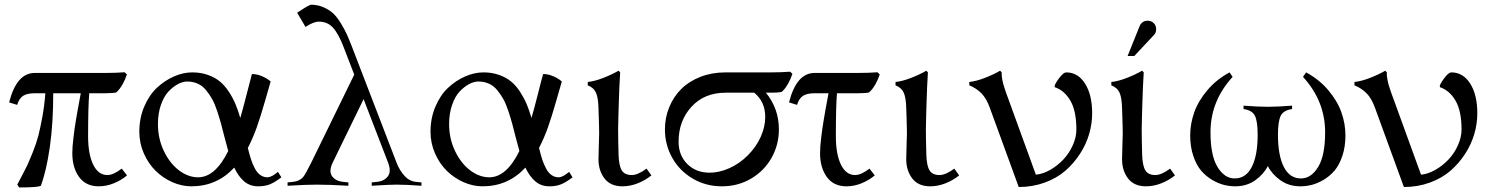

<svg xmlns="http://www.w3.org/2000/svg" viewBox="-20 -804 6448 831"><path d="M176.3 -400.4H130.4Q97.7 -400.4 80.3 -389.4Q63 -378.4 54.2 -350.1L19.5 -360.8Q51.8 -488.3 130.4 -488.3H436Q481 -488.3 519.5 -491.2L529.3 -481.9Q522.5 -460.4 510.3 -438.7Q498 -417 482.9 -403.8Q467.8 -400.4 436 -400.4H366.2Q361.3 -342.3 361.3 -214.4Q361.3 -136.7 383.3 -91.6Q405.3 -46.4 444.8 -46.4Q470.7 -46.4 506.8 -74.2L529.8 -44.9Q505.9 -24.4 473.4 -11Q440.9 2.4 407.2 2.4Q351.6 2.4 322.3 -38.1Q293 -78.6 293 -140.6Q293 -154.8 294.2 -171.6Q295.4 -188.5 298.1 -209.7Q300.8 -231 302.7 -246.3Q304.7 -261.7 309.3 -288.1Q314 -314.5 315.9 -325.9Q317.9 -337.4 323.2 -366Q328.6 -394.5 329.6 -400.4H210.4Q210.4 -270.5 195.6 -167Q180.7 -63.5 156.7 0Q144.5 7.3 63 7.3L54.7 -4.9Q56.6 -8.8 74.5 -42.5Q92.3 -76.2 99.4 -91.3Q106.4 -106.4 122.1 -145.5Q137.7 -184.6 146 -216.8Q154.3 -249 163.3 -298.3Q172.4 -347.7 176.3 -400.4Z M1070.3 -483.4H1077.1Q1096.2 -481.9 1114.7 -473.9Q1133.3 -465.8 1142.6 -458.5L1151.4 -451.2Q1147.9 -439.9 1127.7 -368.9Q1107.4 -297.9 1090.8 -251.5Q1074.2 -205.1 1052.7 -163.6Q1060.1 -133.3 1066.9 -112.8Q1073.7 -92.3 1083.7 -73.7Q1093.8 -55.2 1107.4 -45.9Q1121.1 -36.6 1138.2 -36.6Q1144 -36.6 1151.1 -39.6Q1158.2 -42.5 1161.9 -44.7Q1165.5 -46.9 1174.1 -53.2Q1182.6 -59.6 1183.1 -60.1L1197.8 -36.6Q1172.9 -17.1 1150.6 -7.3Q1128.4 2.4 1098.1 2.4Q1062 2.4 1037.1 -18.6Q1012.2 -39.6 993.7 -78.6Q918.9 2.4 808.1 2.4Q766.6 2.4 725.8 -15.6Q685.1 -33.7 653.6 -64.7Q622.1 -95.7 602.5 -140.1Q583 -184.6 583 -233.9Q583 -292.5 604.2 -342.5Q625.5 -392.6 659.2 -424.1Q692.9 -455.6 732.9 -473.1Q772.9 -490.7 812.5 -490.7Q849.1 -490.7 879.9 -479.7Q910.6 -468.8 931.9 -451.2Q953.1 -433.6 970.5 -407Q987.8 -380.4 999 -353.8Q1010.3 -327.1 1020 -293.5Q1031.2 -331.1 1047.6 -396.2Q1064 -461.4 1070.3 -483.4ZM837.4 -36.6Q911.6 -36.6 967.8 -150.4Q961.4 -171.9 952.4 -207.8Q943.4 -243.7 936.8 -268.1Q930.2 -292.5 919.9 -323.5Q909.7 -354.5 898.4 -374.8Q887.2 -395 871.8 -413.8Q856.4 -432.6 835.7 -441.9Q814.9 -451.2 790 -451.2Q771.5 -451.2 750.5 -440.2Q729.5 -429.2 709.5 -408.2Q689.5 -387.2 676.5 -350.1Q663.6 -313 663.6 -267.1Q663.6 -203.6 689.5 -149.9Q715.3 -96.2 755.1 -66.4Q794.9 -36.6 837.4 -36.6Z M1302.2 -687.5 1266.1 -749Q1301.8 -773.4 1324.7 -783.7Q1354.5 -783.7 1379.4 -772.9Q1404.3 -762.2 1421.1 -746.8Q1438 -731.4 1454.3 -704.8Q1470.7 -678.2 1480.7 -656.2Q1490.7 -634.3 1503.9 -600.1L1696.3 -100.1Q1709.5 -64.9 1733.9 -39.6Q1753.4 -19 1782.2 -16.6L1804.2 -14.6V0Q1740.2 -4.9 1696.3 -4.9Q1665 -4.9 1588.9 0V-14.6L1609.9 -16.6Q1642.1 -19.5 1657.7 -39.6Q1674.8 -60.5 1659.7 -100.1L1553.7 -375L1419.9 -100.1Q1401.4 -62 1418.5 -39.6Q1434.6 -19.5 1466.8 -16.6L1487.8 -14.6V0Q1406.2 -4.9 1351.1 -4.9Q1306.2 -4.9 1224.6 0V-14.6L1245.6 -16.6Q1277.8 -19.5 1293.5 -39.6Q1302.2 -50.3 1327.1 -100.1L1513.2 -481L1467.3 -600.1Q1444.3 -659.7 1420.4 -685.1Q1396.5 -710.4 1359.9 -710.4Q1337.4 -710.4 1302.2 -687.5Z M2330.6 -483.4H2337.4Q2356.4 -481.9 2375 -473.9Q2393.6 -465.8 2402.8 -458.5L2411.6 -451.2Q2408.2 -439.9 2387.9 -368.9Q2367.7 -297.9 2351.1 -251.5Q2334.5 -205.1 2313 -163.6Q2320.3 -133.3 2327.1 -112.8Q2334 -92.3 2344 -73.7Q2354 -55.2 2367.7 -45.9Q2381.3 -36.6 2398.4 -36.6Q2404.3 -36.6 2411.4 -39.6Q2418.5 -42.5 2422.1 -44.7Q2425.8 -46.9 2434.3 -53.2Q2442.9 -59.6 2443.4 -60.1L2458 -36.6Q2433.1 -17.1 2410.9 -7.3Q2388.7 2.4 2358.4 2.4Q2322.3 2.4 2297.4 -18.6Q2272.5 -39.6 2253.9 -78.6Q2179.2 2.4 2068.4 2.4Q2026.9 2.4 1986.1 -15.6Q1945.3 -33.7 1913.8 -64.7Q1882.3 -95.7 1862.8 -140.1Q1843.3 -184.6 1843.3 -233.9Q1843.3 -292.5 1864.5 -342.5Q1885.7 -392.6 1919.4 -424.1Q1953.1 -455.6 1993.2 -473.1Q2033.2 -490.7 2072.8 -490.7Q2109.4 -490.7 2140.1 -479.7Q2170.9 -468.8 2192.1 -451.2Q2213.4 -433.6 2230.7 -407Q2248 -380.4 2259.3 -353.8Q2270.5 -327.1 2280.3 -293.5Q2291.5 -331.1 2307.9 -396.2Q2324.2 -461.4 2330.6 -483.4ZM2097.7 -36.6Q2171.9 -36.6 2228 -150.4Q2221.7 -171.9 2212.6 -207.8Q2203.6 -243.7 2197 -268.1Q2190.4 -292.5 2180.2 -323.5Q2169.9 -354.5 2158.7 -374.8Q2147.5 -395 2132.1 -413.8Q2116.7 -432.6 2095.9 -441.9Q2075.2 -451.2 2050.3 -451.2Q2031.7 -451.2 2010.7 -440.2Q1989.7 -429.2 1969.7 -408.2Q1949.7 -387.2 1936.8 -350.1Q1923.8 -313 1923.8 -267.1Q1923.8 -203.6 1949.7 -149.9Q1975.6 -96.2 2015.4 -66.4Q2055.2 -36.6 2097.7 -36.6Z M2573.2 -224.6Q2573.2 -237.3 2572.8 -255.9Q2572.3 -274.4 2571.5 -298.8Q2570.8 -323.2 2570.3 -335.9Q2569.3 -379.9 2559.8 -402.1Q2550.3 -424.3 2523.9 -434.6V-449.2Q2553.2 -452.1 2590.6 -466.6Q2627.9 -481 2657.2 -498L2664.1 -490.7Q2660.2 -428.7 2658.2 -357.9Q2657.7 -344.2 2656.5 -301.3Q2655.3 -258.3 2655.3 -244.1Q2655.3 -206.1 2657.2 -134.8Q2658.7 -86.9 2671.1 -66.7Q2683.6 -46.4 2714.4 -46.4Q2740.7 -46.4 2778.3 -74.2L2799.3 -44.9Q2774.4 -24.4 2741.2 -11Q2708 2.4 2673.8 2.4Q2622.6 2.4 2596.4 -31.5Q2570.3 -65.4 2570.3 -115.2Q2570.3 -140.1 2571.8 -176.3Q2573.2 -212.4 2573.2 -224.6Z M3316.4 -402.8H3294.9Q3351.1 -334 3351.1 -244.1Q3351.1 -176.8 3319.1 -120.4Q3287.1 -64 3230.5 -30.8Q3173.8 2.4 3104.5 2.4Q3035.2 2.4 2978.5 -30.8Q2921.9 -64 2889.9 -120.4Q2857.9 -176.8 2857.9 -244.1Q2857.9 -294.9 2876.5 -340.1Q2895 -385.3 2928.5 -418.7Q2961.9 -452.1 3011.5 -471.4Q3061 -490.7 3120.1 -490.7H3316.4Q3360.8 -490.7 3399.9 -493.7L3409.7 -484.4Q3402.8 -462.9 3390.6 -441.2Q3378.4 -419.4 3363.3 -406.2Q3348.1 -402.8 3316.4 -402.8ZM3292 -297.4Q3292 -364.3 3244.1 -402.8H3121.1Q3028.3 -402.8 2972.7 -341.8Q2917 -280.8 2917 -190.9Q2917 -131.8 2954.6 -94.2Q2992.2 -56.6 3051.3 -56.6Q3093.3 -56.6 3137 -76.2Q3180.7 -95.7 3216.8 -131.8Q3252.9 -168 3272.5 -211.7Q3292 -255.4 3292 -297.4Z M3643.6 2.4Q3587.9 2.4 3558.6 -38.1Q3529.3 -78.6 3529.3 -140.6Q3529.3 -154.8 3530.5 -171.6Q3531.7 -188.5 3534.4 -209.7Q3537.1 -231 3539.1 -246.3Q3541 -261.7 3545.7 -288.1Q3550.3 -314.5 3552.2 -325.9Q3554.2 -337.4 3559.6 -366Q3564.9 -394.5 3565.9 -400.4H3505.9Q3473.1 -400.4 3455.8 -389.4Q3438.5 -378.4 3429.7 -350.1L3395 -360.8Q3427.2 -488.3 3505.9 -488.3H3694.3V-400.4H3602.5Q3597.7 -342.3 3597.7 -214.4Q3597.7 -136.7 3619.6 -91.6Q3641.6 -46.4 3681.2 -46.4Q3707 -46.4 3743.2 -74.2L3766.1 -44.9Q3742.2 -24.4 3709.7 -11Q3677.2 2.4 3643.6 2.4ZM3694.3 -400.4V-488.3Q3738.8 -488.3 3777.8 -491.2L3787.6 -481.9Q3780.8 -460.4 3768.6 -438.7Q3756.3 -417 3741.2 -403.8Q3726.1 -400.4 3694.3 -400.4Z M3905.3 -224.6Q3905.3 -237.3 3904.8 -255.9Q3904.3 -274.4 3903.6 -298.8Q3902.8 -323.2 3902.3 -335.9Q3901.4 -379.9 3891.8 -402.1Q3882.3 -424.3 3856 -434.6V-449.2Q3885.3 -452.1 3922.6 -466.6Q3960 -481 3989.3 -498L3996.1 -490.7Q3992.2 -428.7 3990.2 -357.9Q3989.7 -344.2 3988.5 -301.3Q3987.3 -258.3 3987.3 -244.1Q3987.3 -206.1 3989.3 -134.8Q3990.7 -86.9 4003.2 -66.7Q4015.6 -46.4 4046.4 -46.4Q4072.8 -46.4 4110.4 -74.2L4131.3 -44.9Q4106.4 -24.4 4073.2 -11Q4040 2.4 4005.9 2.4Q3954.6 2.4 3928.5 -31.5Q3902.3 -65.4 3902.3 -115.2Q3902.3 -140.1 3903.8 -176.3Q3905.3 -212.4 3905.3 -224.6Z M4389.2 5.4 4263.7 -338.4Q4249 -378.9 4227.3 -400.6Q4205.6 -422.4 4175.3 -434.6V-449.2Q4204.6 -452.1 4241.9 -466.6Q4279.3 -481 4308.6 -498L4315.4 -490.7Q4314.9 -482.9 4315.7 -474.6Q4316.4 -466.3 4318.6 -456.1Q4320.8 -445.8 4322.8 -438.5Q4324.7 -431.2 4329.1 -418.2Q4333.5 -405.3 4335.7 -398.9Q4337.9 -392.6 4343.8 -377Q4349.6 -361.3 4351.6 -355.5L4463.4 -47.9Q4493.7 -50.8 4525.4 -68.8Q4557.1 -86.9 4582 -113.3Q4606.9 -139.6 4622.8 -174.6Q4638.7 -209.5 4638.7 -243.2Q4638.7 -323.7 4612.8 -368.2Q4586.9 -412.6 4544.9 -426.8V-434.6Q4552.2 -451.2 4568.1 -470.9Q4584 -490.7 4594.7 -490.7Q4645.5 -490.7 4676.3 -442.1Q4707 -393.6 4707 -313.5Q4707 -269 4694.1 -224.4Q4681.2 -179.7 4654.3 -138.2Q4627.4 -96.7 4590.6 -64.7Q4553.7 -32.7 4501.5 -13.7Q4449.2 5.4 4389.2 5.4Z M4839.4 -224.6Q4839.4 -237.3 4838.9 -255.9Q4838.4 -274.4 4837.6 -298.8Q4836.9 -323.2 4836.4 -335.9Q4835.4 -379.9 4825.9 -402.1Q4816.4 -424.3 4790 -434.6V-449.2Q4819.3 -452.1 4856.7 -466.6Q4894 -481 4923.3 -498L4930.2 -490.7Q4926.3 -428.7 4924.3 -357.9Q4923.8 -344.2 4922.6 -301.3Q4921.4 -258.3 4921.4 -244.1Q4921.4 -206.1 4923.3 -134.8Q4924.8 -86.9 4937.3 -66.7Q4949.7 -46.4 4980.5 -46.4Q5006.8 -46.4 5044.4 -74.2L5065.4 -44.9Q5040.5 -24.4 5007.3 -11Q4974.1 2.4 4939.9 2.4Q4888.7 2.4 4862.5 -31.5Q4836.4 -65.4 4836.4 -115.2Q4836.4 -140.1 4837.9 -176.3Q4839.4 -212.4 4839.4 -224.6ZM4889.2 -561.5H4860.4L4912.6 -691.4Q4915.5 -698.7 4920.9 -704.1Q4931.2 -714.4 4946.8 -714.4Q4962.9 -714.4 4973.4 -704.1Q4983.9 -693.8 4983.9 -678.2Q4983.9 -662.1 4975.6 -653.8Z M5572.3 -346.7V-332Q5534.7 -326.7 5522.9 -302.5Q5511.2 -278.3 5511.2 -220.7Q5511.2 -131.3 5536.6 -81.5Q5562 -31.7 5610.8 -31.7Q5654.8 -31.7 5685.1 -81.3Q5715.3 -130.9 5715.3 -231.4Q5715.3 -366.7 5619.6 -471.2L5632.8 -490.7Q5689.5 -460.4 5729 -413.6Q5768.6 -366.7 5785.9 -317.4Q5803.2 -268.1 5803.2 -217.8Q5803.2 -168.5 5789.8 -128.9Q5776.4 -89.4 5755.9 -65.4Q5735.4 -41.5 5708.5 -25.6Q5681.6 -9.8 5657 -3.7Q5632.3 2.4 5608.4 2.4Q5558.1 2.4 5521.2 -24.2Q5484.4 -50.8 5467.3 -85.4Q5450.2 -50.8 5413.3 -24.2Q5376.5 2.4 5326.2 2.4Q5302.2 2.4 5277.6 -3.7Q5252.9 -9.8 5226.1 -25.6Q5199.2 -41.5 5178.7 -65.4Q5158.2 -89.4 5144.8 -128.9Q5131.3 -168.5 5131.3 -217.8Q5131.3 -268.1 5148.7 -317.4Q5166 -366.7 5205.6 -413.6Q5245.1 -460.4 5301.8 -490.7L5314.9 -471.2Q5219.2 -366.7 5219.2 -231.4Q5219.2 -130.9 5249.5 -81.3Q5279.8 -31.7 5323.7 -31.7Q5372.6 -31.7 5397.9 -81.5Q5423.3 -131.3 5423.3 -220.7Q5423.3 -278.3 5411.6 -302.5Q5399.9 -326.7 5362.3 -332V-346.7Q5425.8 -341.8 5467.3 -341.8Q5508.8 -341.8 5572.3 -346.7Z M6056.2 5.4 5930.7 -338.4Q5916 -378.9 5894.3 -400.6Q5872.6 -422.4 5842.3 -434.6V-449.2Q5871.6 -452.1 5908.9 -466.6Q5946.3 -481 5975.6 -498L5982.4 -490.7Q5981.9 -482.9 5982.7 -474.6Q5983.4 -466.3 5985.6 -456.1Q5987.8 -445.8 5989.7 -438.5Q5991.7 -431.2 5996.1 -418.2Q6000.5 -405.3 6002.7 -398.9Q6004.9 -392.6 6010.7 -377Q6016.6 -361.3 6018.6 -355.5L6130.4 -47.9Q6160.6 -50.8 6192.4 -68.8Q6224.1 -86.9 6249 -113.3Q6273.9 -139.6 6289.8 -174.6Q6305.7 -209.5 6305.7 -243.2Q6305.7 -323.7 6279.8 -368.2Q6253.9 -412.6 6211.9 -426.8V-434.6Q6219.2 -451.2 6235.1 -470.9Q6251 -490.7 6261.7 -490.7Q6312.5 -490.7 6343.3 -442.1Q6374 -393.6 6374 -313.5Q6374 -269 6361.1 -224.4Q6348.1 -179.7 6321.3 -138.2Q6294.4 -96.7 6257.6 -64.7Q6220.7 -32.7 6168.5 -13.7Q6116.2 5.4 6056.2 5.4Z"/></svg>

Font: Flanker
Style: Regular
Weight: 400
Designer: Flanker
Foundry: Flanker
Version: Version 2.027